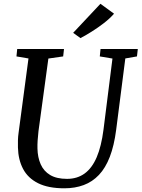

<svg xmlns="http://www.w3.org/2000/svg" viewBox="-20 -1008 765 1038"><path d="M657.5 -692 608 -306Q597 -221 573.8 -160.5Q550.5 -100 515 -62.5Q479.5 -25 432.5 -7.5Q385.5 10 328 10Q241 10 186 -17.5Q131 -45 104.8 -94.8Q78.5 -144.5 77 -211Q76.5 -229.5 77 -249.5Q77.5 -269.5 80.5 -290.5L134 -692L69 -703L73 -743H326L321.5 -703L241.5 -691.5L188 -298.5Q185 -272 183.5 -248.8Q182 -225.5 182.5 -205.5Q183.5 -157 200 -119.8Q216.5 -82.5 251.2 -61.8Q286 -41 342.5 -41Q397.5 -41 437.5 -70Q477.5 -99 502.8 -158Q528 -217 539.5 -307L588 -691.5L519.5 -703L523.5 -743H725L720.5 -703ZM415 -802 375.5 -830.5 523 -987.5 596.5 -934Q574.5 -908.5 541.8 -883.2Q509 -858 475.2 -836.8Q441.5 -815.5 415 -802Z"/></svg>

Font: Merriweather 36pt
Style: Italic
Weight: 400
Italic angle: -7.8°
Version: Version 2.101